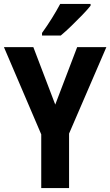

<svg xmlns="http://www.w3.org/2000/svg" viewBox="-20 -953 559 973"><path d="M260 -423 371 -714H519L330 -276V0H189V-272L0 -714H149ZM439 -924Q424 -905 397.5 -877.5Q371 -850 341.5 -821.5Q312 -793 288 -773H193V-786Q219 -822 243 -860.5Q267 -899 285 -933H439Z"/></svg>

Font: Noto Sans Thai Cond
Style: Bold
Weight: 700
Width: 3
Designer: Monotype Design Team
Foundry: Monotype Imaging Inc.
Version: Version 2.002; ttfautohint (v1.8.4.7-5d5b)